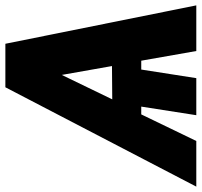

<svg xmlns="http://www.w3.org/2000/svg" viewBox="-42 -713 751 715"><g transform="rotate(-90 333.5 -355.5)"><path d="M-4 0H166L265 -205H294L262 0H400L432 -205H465L501 0H671L528 -711H366ZM321 -313 412 -501 445 -314Z"/></g></svg>

Font: Aerodynamic
Style: BdObl
Weight: 500
Designer: Google
Version: Version 2.000980; 2014